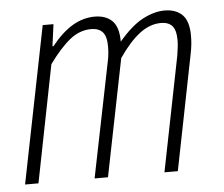

<svg xmlns="http://www.w3.org/2000/svg" viewBox="-42 -539 684 586"><g transform="rotate(-5 300.0 -246.0)"><path d="M12 0 108 -480H141L132 -413H135Q168 -454 200.5 -473Q233 -492 268 -492Q302 -492 321.5 -473Q341 -454 341 -409Q381 -456 416 -474Q451 -492 482 -492Q517 -492 536.5 -472.5Q556 -453 556 -409Q556 -397 555 -384.5Q554 -372 550 -352L480 0H439L509 -351Q511 -365 512.5 -376Q514 -387 514 -398Q514 -429 502.5 -442Q491 -455 468 -455Q434 -455 402.5 -431Q371 -407 338 -359L266 0H225L296 -351Q299 -365 300 -376Q301 -387 301 -398Q301 -429 289 -442Q277 -455 254 -455Q219 -455 189 -431Q159 -407 124 -359L53 0Z"/></g></svg>

Font: Source Code Pro Light
Style: Italic
Weight: 300
Italic angle: -11°
Monospace: yes
Designer: Paul D. Hunt, Teo Tuominen
Foundry: Adobe Systems Incorporated
Version: Version 1.050;PS 1.000;hotconv 16.6.51;makeotf.lib2.5.65220